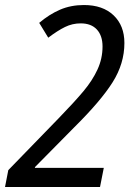

<svg xmlns="http://www.w3.org/2000/svg" viewBox="-35 -744 526 764"><path d="M-2 -67 199 -274Q262 -339 297.5 -381.5Q333 -424 353 -467.5Q373 -511 373 -559Q373 -602 350.5 -626.5Q328 -651 286 -651Q253 -651 223.5 -636.5Q194 -622 157 -594L121 -653Q161 -687 204 -705.5Q247 -724 299 -724Q374 -724 417 -683Q460 -642 460 -573Q460 -491 413 -416.5Q366 -342 261 -238L104 -79V-76H378L363 0H-15Z"/></svg>

Font: Noto Sans UI Narrow
Style: Italic
Weight: 400
Width: 4
Italic angle: -12°
Designer: Monotype Design Team
Foundry: Monotype Imaging Inc.
Version: Version 1.001